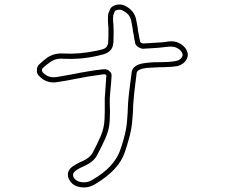

<svg xmlns="http://www.w3.org/2000/svg" viewBox="-20 -777 1040 843"><path d="M348 46Q316 46 296 28Q277 9 278 -12Q279 -33 300 -47Q310 -53 320 -59Q330 -65 341 -69Q375 -84 387 -107Q406 -142 422 -179Q438 -216 439 -255Q440 -271 440 -287Q440 -303 440 -319V-347L442 -373Q443 -392 444.5 -410Q446 -428 447 -447Q443 -451 438 -451L429 -450Q414 -448 398.5 -445.5Q383 -443 367 -441Q353 -438 338 -435.5Q323 -433 308 -430Q290 -426 271.5 -423Q253 -420 234 -417Q187 -408 154 -441Q140 -453 142 -470Q142 -486 153 -495Q161 -503 169 -509.5Q177 -516 186 -523Q218 -545 260 -542Q327 -538 408 -555L416 -557Q442 -562 448 -571.5Q454 -581 455 -588V-592Q456 -604 456 -616Q456 -628 456 -640Q456 -647 456 -653.5Q456 -660 455 -667Q454 -676 454 -685.5Q454 -695 454 -705Q454 -713 457 -721Q460 -729 464 -738Q472 -752 492.5 -756Q513 -760 528 -752Q570 -732 578 -690Q580 -678 582.5 -666Q585 -654 586 -641Q588 -634 589 -627.5Q590 -621 591 -614Q592 -609 593.5 -603Q595 -597 596 -592Q597 -591 601.5 -588.5Q606 -586 607 -586Q624 -587 639.5 -588Q655 -589 671 -590Q681 -590 690 -591Q699 -592 708 -593L719 -595Q747 -598 766 -588Q785 -578 795 -564Q811 -540 800 -518Q788 -495 760 -487Q751 -486 741 -484.5Q731 -483 718 -483Q709 -482 700 -482Q691 -482 682 -482Q673 -481 664 -481Q655 -481 645 -480Q635 -480 625.5 -479Q616 -478 608 -476Q602 -475 592 -470.5Q582 -466 580 -457L578 -440Q574 -410 570.5 -379Q567 -348 565 -318Q564 -277 560 -239Q556 -201 545 -164Q538 -138 527 -106Q501 -30 397 32Q394 34 391 35Q388 36 385 38L382 39Q367 46 348 46ZM462 -346V-319Q464 -287 462 -254Q461 -211 444 -172.5Q427 -134 407 -97Q392 -67 350 -48Q340 -44 330.5 -39Q321 -34 313 -28Q301 -19 301 -10Q299 1 312 12Q322 21 340 23Q358 25 373 19L377 17Q383 15 385 13Q435 -16 464 -47.5Q493 -79 506 -113Q517 -143 524 -170Q534 -205 537.5 -242Q541 -279 542 -319Q544 -350 548 -381Q552 -412 556 -443L558 -460Q563 -489 603 -498Q613 -500 623.5 -501Q634 -502 644 -503Q654 -504 663 -504Q672 -504 682 -504Q691 -504 699.5 -504.5Q708 -505 717 -505Q729 -506 738.5 -507Q748 -508 755 -510Q772 -513 780 -528Q785 -539 776 -551Q770 -560 756 -567Q742 -574 721 -572L710 -571Q701 -570 692 -569Q683 -568 673 -567Q657 -566 641 -565Q625 -564 608 -563Q599 -563 587.5 -570Q576 -577 574 -586Q573 -592 571.5 -598Q570 -604 569 -610Q568 -618 567 -624.5Q566 -631 564 -638Q563 -650 560.5 -662Q558 -674 556 -686Q550 -716 518 -731Q510 -736 498.5 -734Q487 -732 484 -727Q477 -714 477 -704Q476 -695 476.5 -686Q477 -677 478 -668Q478 -661 478.5 -654Q479 -647 479 -640Q479 -628 478.5 -616Q478 -604 478 -591L477 -587Q475 -545 420 -535L413 -533Q369 -523 331 -520Q293 -517 258 -519Q224 -522 200 -504Q182 -492 169 -479Q164 -475 164 -469Q164 -462 170 -457Q194 -433 230 -439Q249 -442 267.5 -445.5Q286 -449 304 -452Q319 -455 334 -458Q349 -461 363 -463Q379 -466 394.5 -468Q410 -470 426 -472L435 -473Q443 -474 450.5 -471Q458 -468 462 -463Q467 -459 468.5 -454.5Q470 -450 470 -447Q469 -428 467.5 -409.5Q466 -391 464 -372Z"/></svg>

Font: Shizuru
Style: Regular
Weight: 400
Version: Version 1.000